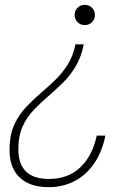

<svg xmlns="http://www.w3.org/2000/svg" viewBox="-20 -559 581 795"><path d="M327 -375.5Q316 -322 293.2 -284Q270.5 -246 241.5 -217.5Q212.5 -189 182.5 -163Q150 -135 121 -105.2Q92 -75.5 74 -36.2Q56 3 56 59.5Q56 119.5 87.2 150.8Q118.5 182 183 182Q262 182 312.5 134Q363 86 380.5 2.5H416.5Q402 71.5 368.8 119.2Q335.5 167 287.5 191.5Q239.5 216 180.5 216Q130.5 216 94.5 198.5Q58.5 181 39 146.8Q19.5 112.5 19.5 62Q19.5 0.5 39.2 -42.8Q59 -86 90.2 -118.2Q121.5 -150.5 156 -180Q185.5 -205 213 -232.2Q240.5 -259.5 261.8 -294Q283 -328.5 292.5 -375.5ZM331 -539Q348.5 -539 360.8 -527Q373 -515 373 -497Q373 -479.5 360.8 -467.2Q348.5 -455 331 -455Q313.5 -455 301.2 -467.2Q289 -479.5 289 -497Q289 -515 301.2 -527Q313.5 -539 331 -539Z"/></svg>

Font: Epilogue ExtraLight
Style: Italic
Weight: 250
Italic angle: -12°
Designer: Tyler Finck
Foundry: Etcetera Type Co
Version: Version 2.112